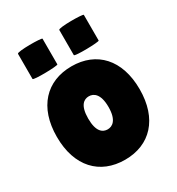

<svg xmlns="http://www.w3.org/2000/svg" viewBox="-170 -808 854 926"><g transform="rotate(-30 256.5 -345.0)"><path d="M64 -551C64 -542 203 -545 203 -552V-695C203 -702 64 -703 64 -691ZM294 -551C294 -542 433 -545 433 -552V-695C433 -702 294 -703 294 -691ZM26 -250C26 -85 117 10 257 10C396 10 487 -85 487 -250C487 -415 396 -510 257 -510C117 -510 26 -415 26 -250ZM201 -251C201 -325 230 -343 257 -343C283 -343 314 -325 314 -251C314 -177 283 -159 257 -159C230 -159 201 -177 201 -251Z"/></g></svg>

Font: Lilita 2
Style: Regular
Weight: 400
Designer: Juan Montoreano
Foundry: Juan Montoreano
Version: Version 2.001